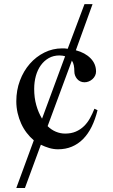

<svg xmlns="http://www.w3.org/2000/svg" viewBox="-20 -722 556 943"><path d="M147.9 -285.2Q147.9 -242.2 158.2 -205.6Q168.5 -168.9 186.5 -139.2L299.8 -445.8Q294.4 -447.3 287.4 -448.5Q280.3 -449.7 272 -449.7Q242.7 -449.7 219.7 -436.8Q196.8 -423.8 180.7 -401.6Q164.6 -379.4 156.2 -349.4Q147.9 -319.3 147.9 -285.2ZM434.6 -701.7 352.5 -475.1Q398.4 -462.9 425 -435.5Q451.7 -408.2 451.7 -370.6Q451.7 -359.9 447 -350.3Q442.4 -340.8 434.3 -333.5Q426.3 -326.2 416 -322Q405.8 -317.9 395 -317.9Q383.3 -317.9 374 -322.5Q364.7 -327.1 358.4 -334.7Q352.1 -342.3 348.6 -351.6Q345.2 -360.8 345.2 -370.6Q345.2 -387.7 342.5 -401.1Q339.8 -414.6 333 -424.3L213.9 -102.5Q231.9 -84.5 254.2 -75.2Q276.4 -65.9 299.8 -65.9Q329.6 -65.9 352.3 -75.7Q375 -85.4 392.3 -102.3Q409.7 -119.1 421.9 -141.4Q434.1 -163.6 443.8 -188L459 -180.7Q447.8 -135.3 430.2 -99.6Q412.6 -64 388.2 -39.3Q363.8 -14.6 333 -1.7Q302.2 11.2 265.1 11.2Q243.2 11.2 221.7 4.9Q200.2 -1.5 180.7 -11.2L102.5 201.2H60.1L146 -32.7Q127 -48.8 111.1 -69.6Q95.2 -90.3 84 -115Q72.8 -139.6 66.4 -167.5Q60.1 -195.3 60.1 -224.6Q60.1 -278.8 77.9 -326.2Q95.7 -373.5 126.5 -408.7Q157.2 -443.8 198.2 -464.1Q239.3 -484.4 285.2 -484.4Q293.5 -484.4 299.6 -484.1Q305.7 -483.9 312.5 -482.4L395 -701.7Z"/></svg>

Font: Khmer Busra Bunong
Style: Regular
Weight: 400
Designer: D. Kanjahn
Version: Version 7.100; 2014